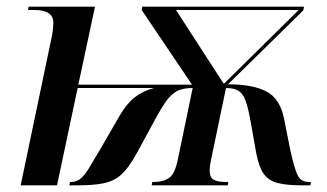

<svg xmlns="http://www.w3.org/2000/svg" viewBox="-20 -556 980 576"><path d="M133 -435Q140 -465 140 -488Q140 -526 83 -526H64L66 -536H265L215 -302H556L405 -526L407 -536H892L890 -525L664 -303Q739 -303 779.5 -281.5Q820 -260 832 -201L850 -110Q863 -50 873 -30Q883 -10 907 -10H913L911 0H885Q840 0 813 -7Q786 -14 771.5 -34Q757 -54 749 -95L731 -196Q724 -234 716.5 -254.5Q709 -275 695.5 -283.5Q682 -292 658 -292L613 -76Q609 -58 609 -45Q609 -23 621.5 -16.5Q634 -10 657 -10H665L663 0H435L437 -10H441Q469 -10 487 -22Q505 -34 514 -80L558 -292Q530 -292 512.5 -283.5Q495 -275 480 -254.5Q465 -234 445 -197L389 -94Q366 -52 343.5 -32Q321 -12 290 -6Q259 0 214 0H188L190 -10H192Q209 -10 221 -19.5Q233 -29 246 -50Q259 -71 280 -107L339 -209Q359 -244 383.5 -263.5Q408 -283 442 -292H213L151 0H42ZM651 -305H652L876 -526H508Z"/></svg>

Font: Noto Serif Display Medium
Style: Italic
Weight: 500
Italic angle: -12°
Designer: Monotype Design Team
Foundry: Monotype Imaging Inc.
Version: Version 2.009